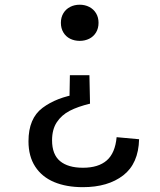

<svg xmlns="http://www.w3.org/2000/svg" viewBox="-20 -546 660 794"><path d="M269 -235H349.8L352.3 -117.3Q302.2 -105.3 268.3 -87.8Q234.5 -70.2 214.9 -40.5Q195.3 -10.8 195.3 34.3Q195.3 92.7 228.3 120.2Q261.3 147.7 323.2 147.7Q386.8 147.7 421.5 117.4Q456.2 87.2 462.3 21.3L555.2 29.8Q552.7 130.5 489.6 179.2Q426.5 228 322.5 228Q254.2 228 203.7 206.8Q153.2 185.5 125.5 142.8Q97.8 100.2 97.8 38.2Q97.8 -56.5 155.8 -99.9Q213.8 -143.3 303.3 -157.3L267.2 -129.8ZM387.5 -451.7Q387.5 -428.8 377.2 -411.8Q366.8 -394.7 349 -385.8Q331.2 -377 309.7 -377Q287.8 -377 270.1 -385.8Q252.3 -394.7 242.1 -411.8Q231.8 -428.8 231.8 -451.7Q231.8 -474.3 242.1 -491.3Q252.3 -508.3 270.1 -517.4Q287.8 -526.5 309.7 -526.5Q331.2 -526.5 349 -517.4Q366.8 -508.3 377.2 -491.3Q387.5 -474.3 387.5 -451.7Z"/></svg>

Font: Monaspace Radon Var
Style: Regular
Weight: 400
Designer: Riley Cran and the Lettermatic Team
Version: Version 1.000 (Monaspace Radon Var)